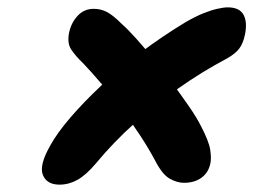

<svg xmlns="http://www.w3.org/2000/svg" viewBox="-20 -576 740 522"><path d="M142 -74Q107 -74 96.5 -100.5Q86 -127 117 -181Q135 -214 171 -256Q207 -298 256 -344Q305 -390 363.5 -434Q422 -478 485 -516Q511 -531 532 -539.5Q553 -548 570.5 -552Q588 -556 599 -556Q631 -556 642 -536Q653 -516 646 -482Q641 -458 630.5 -444Q620 -430 597 -417Q529 -381 466 -336.5Q403 -292 346 -241Q289 -190 241 -132Q214 -100 190.5 -87Q167 -74 142 -74ZM480 -79Q461 -79 441 -90.5Q421 -102 402 -139Q385 -171 361.5 -207Q338 -243 311 -279Q284 -315 256.5 -347.5Q229 -380 206 -404Q185 -424 173.5 -441.5Q162 -459 168 -488Q174 -515 191.5 -533.5Q209 -552 235 -552Q254 -552 270.5 -543.5Q287 -535 311 -511Q327 -497 349.5 -472Q372 -447 398 -415Q424 -383 448.5 -350Q473 -317 494 -286.5Q515 -256 526 -234Q548 -192 551.5 -169Q555 -146 552 -132Q547 -107 528 -93Q509 -79 480 -79Z"/></svg>

Font: Shantell Sans Light
Style: Bold Italic
Weight: 700
Italic angle: -11°
Version: Version 1.011;[c5ecc13dd]